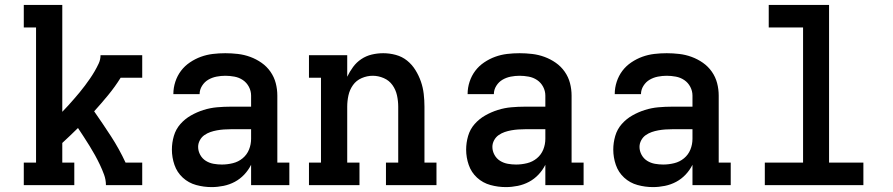

<svg xmlns="http://www.w3.org/2000/svg" viewBox="-20 -755 3640 783"><path d="M77 0V-92H127V-643H77V-735H234V-299Q246 -311 258 -324.5Q270 -338 281.5 -351Q293 -364 304.5 -378Q316 -392 326.5 -406Q337 -420 347 -434.5Q357 -449 366 -464.5Q375 -480 382.5 -496Q390 -512 390 -530H560V-438H472Q449 -401 421 -367Q393 -333 364 -301Q399 -251 432.5 -199.5Q466 -148 492 -92H560V0H412Q412 -22 404.5 -42.5Q397 -63 387.5 -83Q378 -103 367.5 -122Q357 -141 345.5 -159.5Q334 -178 322 -196.5Q310 -215 298 -233Q282 -217 266 -202Q250 -187 234 -172V-92H283V0Z M843 8Q811 8 780 -0.5Q749 -9 725.5 -30.5Q702 -52 691.5 -82.5Q681 -113 681 -145Q681 -173 689 -200.5Q697 -228 715.5 -249Q734 -270 758.5 -284Q783 -298 810 -306.5Q837 -315 865 -317.5Q893 -320 921 -320H1004V-365Q1004 -384 995 -401Q986 -418 970.5 -428.5Q955 -439 936 -442.5Q917 -446 899 -446Q881 -446 863 -442.5Q845 -439 829.5 -430Q814 -421 804 -405Q794 -389 794 -371Q794 -371 794 -371Q794 -371 794 -371H687Q687 -371 687 -371.5Q687 -372 687 -372Q687 -397 695 -421.5Q703 -446 718 -466Q733 -486 754.5 -500.5Q776 -515 799.5 -523.5Q823 -532 848 -535Q873 -538 899 -538Q924 -538 950 -535Q976 -532 1000.5 -523Q1025 -514 1046.5 -499Q1068 -484 1083 -462.5Q1098 -441 1104.5 -416Q1111 -391 1111 -365V-92H1160V0H1004V-83Q993 -61 976 -43Q959 -25 937.5 -13.5Q916 -2 891.5 3Q867 8 843 8ZM885 -84Q907 -84 929.5 -89.5Q952 -95 969.5 -109.5Q987 -124 995.5 -145Q1004 -166 1004 -189V-228H921Q907 -228 893 -227Q879 -226 865 -223.5Q851 -221 838 -216.5Q825 -212 813.5 -204Q802 -196 795 -183Q788 -170 788 -156Q788 -139 796.5 -123.5Q805 -108 819.5 -99Q834 -90 851 -87Q868 -84 885 -84Z M1240 0V-92H1289V-438H1240V-530H1396V-442Q1406 -463 1420 -482Q1434 -501 1453.5 -514Q1473 -527 1496 -532.5Q1519 -538 1543 -538Q1569 -538 1594.5 -531Q1620 -524 1640 -508Q1660 -492 1674 -469.5Q1688 -447 1696.5 -422.5Q1705 -398 1708 -372Q1711 -346 1711 -320V-92H1760V0H1554V-92H1604V-320Q1604 -343 1599 -366Q1594 -389 1580.5 -408Q1567 -427 1545 -436.5Q1523 -446 1500 -446Q1477 -446 1455 -436.5Q1433 -427 1419.5 -408Q1406 -389 1401 -366Q1396 -343 1396 -320V-92H1446V0Z M2043 8Q2011 8 1980 -0.5Q1949 -9 1925.5 -30.5Q1902 -52 1891.5 -82.5Q1881 -113 1881 -145Q1881 -173 1889 -200.5Q1897 -228 1915.5 -249Q1934 -270 1958.5 -284Q1983 -298 2010 -306.5Q2037 -315 2065 -317.5Q2093 -320 2121 -320H2204V-365Q2204 -384 2195 -401Q2186 -418 2170.5 -428.5Q2155 -439 2136 -442.5Q2117 -446 2099 -446Q2081 -446 2063 -442.5Q2045 -439 2029.5 -430Q2014 -421 2004 -405Q1994 -389 1994 -371Q1994 -371 1994 -371Q1994 -371 1994 -371H1887Q1887 -371 1887 -371.5Q1887 -372 1887 -372Q1887 -397 1895 -421.5Q1903 -446 1918 -466Q1933 -486 1954.5 -500.5Q1976 -515 1999.5 -523.5Q2023 -532 2048 -535Q2073 -538 2099 -538Q2124 -538 2150 -535Q2176 -532 2200.5 -523Q2225 -514 2246.5 -499Q2268 -484 2283 -462.5Q2298 -441 2304.5 -416Q2311 -391 2311 -365V-92H2360V0H2204V-83Q2193 -61 2176 -43Q2159 -25 2137.5 -13.5Q2116 -2 2091.5 3Q2067 8 2043 8ZM2085 -84Q2107 -84 2129.5 -89.5Q2152 -95 2169.5 -109.5Q2187 -124 2195.5 -145Q2204 -166 2204 -189V-228H2121Q2107 -228 2093 -227Q2079 -226 2065 -223.5Q2051 -221 2038 -216.5Q2025 -212 2013.5 -204Q2002 -196 1995 -183Q1988 -170 1988 -156Q1988 -139 1996.5 -123.5Q2005 -108 2019.5 -99Q2034 -90 2051 -87Q2068 -84 2085 -84Z M2643 8Q2611 8 2580 -0.5Q2549 -9 2525.5 -30.5Q2502 -52 2491.5 -82.5Q2481 -113 2481 -145Q2481 -173 2489 -200.5Q2497 -228 2515.5 -249Q2534 -270 2558.5 -284Q2583 -298 2610 -306.5Q2637 -315 2665 -317.5Q2693 -320 2721 -320H2804V-365Q2804 -384 2795 -401Q2786 -418 2770.5 -428.5Q2755 -439 2736 -442.5Q2717 -446 2699 -446Q2681 -446 2663 -442.5Q2645 -439 2629.5 -430Q2614 -421 2604 -405Q2594 -389 2594 -371Q2594 -371 2594 -371Q2594 -371 2594 -371H2487Q2487 -371 2487 -371.5Q2487 -372 2487 -372Q2487 -397 2495 -421.5Q2503 -446 2518 -466Q2533 -486 2554.5 -500.5Q2576 -515 2599.5 -523.5Q2623 -532 2648 -535Q2673 -538 2699 -538Q2724 -538 2750 -535Q2776 -532 2800.5 -523Q2825 -514 2846.5 -499Q2868 -484 2883 -462.5Q2898 -441 2904.5 -416Q2911 -391 2911 -365V-92H2960V0H2804V-83Q2793 -61 2776 -43Q2759 -25 2737.5 -13.5Q2716 -2 2691.5 3Q2667 8 2643 8ZM2685 -84Q2707 -84 2729.5 -89.5Q2752 -95 2769.5 -109.5Q2787 -124 2795.5 -145Q2804 -166 2804 -189V-228H2721Q2707 -228 2693 -227Q2679 -226 2665 -223.5Q2651 -221 2638 -216.5Q2625 -212 2613.5 -204Q2602 -196 2595 -183Q2588 -170 2588 -156Q2588 -139 2596.5 -123.5Q2605 -108 2619.5 -99Q2634 -90 2651 -87Q2668 -84 2685 -84Z M3099 0V-92H3255V-643H3115V-735H3361V-92H3501V0Z"/></svg>

Font: Iosevka Curly Slab SmBdEx
Style: Regular
Weight: 600
Width: 7
Monospace: yes
Designer: Belleve Invis
Foundry: Belleve Invis
Version: Version 11.1.0; ttfautohint (v1.8.3)